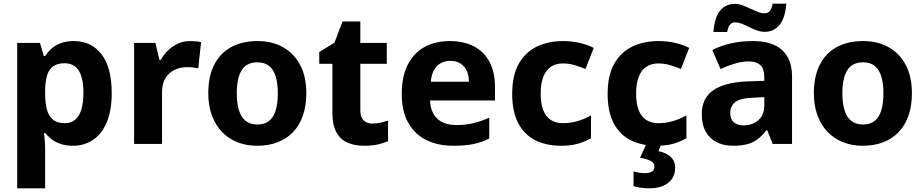

<svg xmlns="http://www.w3.org/2000/svg" viewBox="-20 -778 4998 1038"><path d="M379 -556Q474 -556 529 -484.5Q584 -413 584 -274Q584 -182 557.5 -118Q531 -54 483.5 -22Q436 10 375 10Q335 10 306 -0.5Q277 -11 257.5 -26.5Q238 -42 224 -59H218Q220 -41 222 -17.5Q224 6 224 31V240H73V-546H196L217 -475H224Q239 -498 259.5 -516Q280 -534 309.5 -545Q339 -556 379 -556ZM329 -436Q291 -436 268 -420Q245 -404 235 -372Q225 -340 224 -291V-275Q224 -223 233.5 -186.5Q243 -150 266.5 -131Q290 -112 330 -112Q364 -112 386.5 -131Q409 -150 420 -186.5Q431 -223 431 -276Q431 -357 405.5 -396.5Q380 -436 329 -436Z M1007 -556Q1022 -556 1039.5 -554.5Q1057 -553 1067 -550L1052 -409Q1041 -411 1026 -413Q1011 -415 990 -415Q967 -415 943.5 -408Q920 -401 900 -385Q880 -369 868 -343Q856 -317 856 -277V0H705V-546H820L842 -454H849Q865 -483 889 -506Q913 -529 943 -542.5Q973 -556 1007 -556Z M1636 -274Q1636 -206 1617.5 -153Q1599 -100 1564.5 -64Q1530 -28 1481 -9Q1432 10 1370 10Q1312 10 1264 -9Q1216 -28 1181 -64Q1146 -100 1126 -153Q1106 -206 1106 -274Q1106 -365 1138 -428Q1170 -491 1230 -523.5Q1290 -556 1373 -556Q1450 -556 1509 -523.5Q1568 -491 1602 -428Q1636 -365 1636 -274ZM1260 -274Q1260 -221 1271.5 -183Q1283 -145 1307.5 -125Q1332 -105 1372 -105Q1411 -105 1435.5 -125Q1460 -145 1471 -183Q1482 -221 1482 -274Q1482 -328 1470.5 -365Q1459 -402 1435 -421.5Q1411 -441 1371 -441Q1313 -441 1286.5 -398Q1260 -355 1260 -274Z M1993 -110Q2016 -110 2037.5 -115Q2059 -120 2078 -126V-15Q2054 -4 2022.5 3Q1991 10 1948 10Q1899 10 1860.5 -6Q1822 -22 1799.5 -61.5Q1777 -101 1777 -172V-433H1706V-497L1788 -547L1832 -662H1928V-546H2071V-433H1928V-181Q1928 -145 1945.5 -127.5Q1963 -110 1993 -110Z M2411 -556Q2487 -556 2542 -527.5Q2597 -499 2626.5 -443.5Q2656 -388 2656 -308V-235H2305Q2307 -173 2343 -137.5Q2379 -102 2446 -102Q2497 -102 2539 -112Q2581 -122 2625 -142V-29Q2585 -9 2540.5 0.5Q2496 10 2430 10Q2349 10 2286.5 -20Q2224 -50 2188 -112.5Q2152 -175 2152 -269Q2152 -365 2184.5 -428.5Q2217 -492 2275.5 -524Q2334 -556 2411 -556ZM2415 -449Q2370 -449 2342 -420.5Q2314 -392 2309 -336H2515Q2515 -369 2504 -394Q2493 -419 2470.5 -434Q2448 -449 2415 -449Z M3013 10Q2934 10 2874.5 -19.5Q2815 -49 2782 -111.5Q2749 -174 2749 -270Q2749 -371 2785 -434Q2821 -497 2883 -526.5Q2945 -556 3024 -556Q3072 -556 3114.5 -546Q3157 -536 3190 -519L3145 -405Q3115 -418 3084.5 -426.5Q3054 -435 3024 -435Q2985 -435 2958 -417Q2931 -399 2917 -362.5Q2903 -326 2903 -271Q2903 -217 2917 -182Q2931 -147 2958 -129.5Q2985 -112 3022 -112Q3065 -112 3103 -123.5Q3141 -135 3175 -154V-31Q3143 -12 3104.5 -1Q3066 10 3013 10Z M3529 10Q3450 10 3390.5 -19.5Q3331 -49 3298 -111.5Q3265 -174 3265 -270Q3265 -371 3301 -434Q3337 -497 3399 -526.5Q3461 -556 3540 -556Q3588 -556 3630.5 -546Q3673 -536 3706 -519L3661 -405Q3631 -418 3600.5 -426.5Q3570 -435 3540 -435Q3501 -435 3474 -417Q3447 -399 3433 -362.5Q3419 -326 3419 -271Q3419 -217 3433 -182Q3447 -147 3474 -129.5Q3501 -112 3538 -112Q3581 -112 3619 -123.5Q3657 -135 3691 -154V-31Q3659 -12 3620.5 -1Q3582 10 3529 10ZM3630 129Q3630 180 3593 210Q3556 240 3490 240Q3464 240 3441.5 236.5Q3419 233 3405 228V149Q3419 153 3434.5 155.5Q3450 158 3465 158Q3491 158 3504.5 149.5Q3518 141 3518 123Q3518 103 3498 92Q3478 81 3440 75L3475 0H3555L3540 39Q3561 43 3582 53.5Q3603 64 3616.5 82Q3630 100 3630 129Z M4051 -556Q4154 -556 4208 -507.5Q4262 -459 4262 -364V0H4157L4128 -74H4124Q4101 -45 4076.5 -26Q4052 -7 4020 1.5Q3988 10 3942 10Q3894 10 3856 -8.5Q3818 -27 3796 -65Q3774 -103 3774 -161Q3774 -247 3836 -290Q3898 -333 4021 -338L4112 -341V-358Q4112 -407 4090 -426.5Q4068 -446 4028 -446Q3991 -446 3952 -434Q3913 -422 3875 -405L3831 -508Q3874 -530 3929.5 -543Q3985 -556 4051 -556ZM4055 -250Q3984 -248 3956 -227Q3928 -206 3928 -168Q3928 -133 3947.5 -116.5Q3967 -100 3999 -100Q4047 -100 4079.5 -128Q4112 -156 4112 -208V-253ZM3837 -605Q3840 -645 3849 -673.5Q3858 -702 3873 -720.5Q3888 -739 3908.5 -748Q3929 -757 3955 -757Q3975 -757 3995.5 -749Q4016 -741 4037 -731Q4058 -721 4077 -713.5Q4096 -706 4114 -706Q4129 -706 4140 -716.5Q4151 -727 4157 -758H4231Q4225 -680 4194 -643Q4163 -606 4115 -606Q4094 -606 4072.5 -613.5Q4051 -621 4030.5 -631.5Q4010 -642 3990.5 -649.5Q3971 -657 3953 -657Q3939 -657 3928 -646.5Q3917 -636 3911 -605Z M4910 -274Q4910 -206 4891.5 -153Q4873 -100 4838.5 -64Q4804 -28 4755 -9Q4706 10 4644 10Q4586 10 4538 -9Q4490 -28 4455 -64Q4420 -100 4400 -153Q4380 -206 4380 -274Q4380 -365 4412 -428Q4444 -491 4504 -523.5Q4564 -556 4647 -556Q4724 -556 4783 -523.5Q4842 -491 4876 -428Q4910 -365 4910 -274ZM4534 -274Q4534 -221 4545.5 -183Q4557 -145 4581.5 -125Q4606 -105 4646 -105Q4685 -105 4709.5 -125Q4734 -145 4745 -183Q4756 -221 4756 -274Q4756 -328 4744.5 -365Q4733 -402 4709 -421.5Q4685 -441 4645 -441Q4587 -441 4560.5 -398Q4534 -355 4534 -274Z"/></svg>

Font: Noto Sans Lao Looped
Style: Bold
Weight: 700
Designer: Mark Frömberg, Ben Mitchell
Foundry: The Fontpad Ltd
Version: Version 1.001